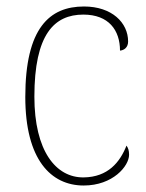

<svg xmlns="http://www.w3.org/2000/svg" viewBox="-20 -562 451 592"><path d="M238 10C328 10 378 -50 378 -85C378 -98 375 -106 370 -113C350 -62 313 -16 238 -15C152 -14 86 -97 86 -264C86 -456 147 -517 237 -517C315 -517 350 -469 350 -406C363 -407 375 -416 375 -434C375 -492 325 -542 239 -542C133 -542 58 -476 58 -263C58 -70 137 10 238 10Z"/></svg>

Font: Noto Serif Thai SemiCondensed Thin
Style: Regular
Weight: 100
Width: 4
Designer: Monotype Design Team
Foundry: Monotype Imaging Inc.
Version: Version 2.002